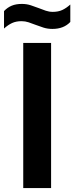

<svg xmlns="http://www.w3.org/2000/svg" viewBox="-62 -959 378 979"><path d="M56.5 0V-740H198.5V0ZM205.5 -811.5Q181 -811.5 159.8 -818.2Q138.5 -825 119 -832.5Q101.5 -839.5 84 -845.2Q66.5 -851 48 -851Q20 -851 -0.5 -841.5Q-21 -832 -41.5 -813.5V-902.5Q-24 -921 -2.2 -930Q19.5 -939 49.5 -939Q74 -939 95.2 -932Q116.5 -925 136 -917.5Q153.5 -910.5 171 -904.5Q188.5 -898.5 207 -898.5Q235 -898.5 255.5 -908Q276 -917.5 296.5 -936V-847Q263 -811.5 205.5 -811.5Z"/></svg>

Font: Encode Sans Condensed
Style: Bold
Weight: 700
Width: 3
Designer: Multiple Designers
Foundry: Impallari Type
Version: Version 3.000; ttfautohint (v1.8.3) -l 8 -r 50 -G 200 -x 14 